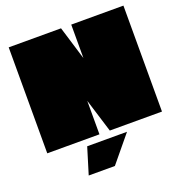

<svg xmlns="http://www.w3.org/2000/svg" viewBox="-165 -881 1194 1255"><g transform="rotate(-20 432.0 -254.0)"><path d="M33 0V-737H397L468 -504V-737H831V0H468L396 -233V0ZM238 229 294 46H571L420 229Z"/></g></svg>

Font: Tomorrow Black
Style: Regular
Weight: 900
Designer: Tony de Marco, Monica Rizzolli
Foundry: Just in Type
Version: Version 2.002